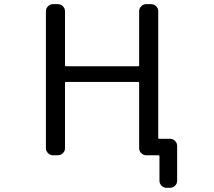

<svg xmlns="http://www.w3.org/2000/svg" viewBox="-20 -775 1040 933"><path d="M260.7 -754.9Q275.4 -754.9 285.6 -744.6Q295.9 -734.4 295.9 -720.7V-457Q295.9 -453.1 299.8 -453.1H651.4Q656.2 -453.1 656.2 -457V-720.7Q656.2 -734.4 666.5 -744.6Q676.8 -754.9 690.4 -754.9H713.9Q728.5 -754.9 738.8 -744.6Q749 -734.4 749 -720.7V-105.5Q749 -100.6 752.9 -100.6H805.7Q820.3 -100.6 830.6 -90.3Q840.8 -80.1 840.8 -66.4V103.5Q840.8 117.2 830.6 127.4Q820.3 137.7 805.7 137.7H790Q775.4 137.7 765.1 127.4Q754.9 117.2 754.9 103.5V-15.6Q754.9 -20.5 751 -20.5H742.2H712.9H690.4Q676.8 -20.5 666.5 -30.8Q656.2 -41 656.2 -54.7V-373Q656.2 -377 651.4 -377H299.8Q295.9 -377 295.9 -373V-54.7Q295.9 -41 285.6 -30.8Q275.4 -20.5 260.7 -20.5H237.3Q223.6 -20.5 213.4 -30.8Q203.1 -41 203.1 -54.7V-720.7Q203.1 -734.4 213.4 -744.6Q223.6 -754.9 237.3 -754.9Z"/></svg>

Font: Rounded-L Mgen+ 2m regular
Style: Regular
Weight: 400
Designer: [Source Han Sans]
Ryoko NISHIZUKA  (kana & ideographs); Paul D. Hunt (Latin, Greek & Cyrillic); Wenlong ZHANG  (bopomofo
Version: Version 1.059.20150602